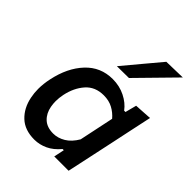

<svg xmlns="http://www.w3.org/2000/svg" viewBox="-224 -892 1018 1018"><g transform="rotate(45 285.0 -383.0)"><path d="M355 0Q357.5 -10 359.5 -20.5L367.5 -59H358.5Q328 -22 291.5 -5Q255 12 217 12Q145 12 102.8 -28Q60.5 -68 47.5 -133Q41.5 -162 41.5 -193Q41.5 -231.5 50.5 -273Q73 -380 133.8 -444.8Q194.5 -509.5 284.5 -509.5Q336 -509.5 378.5 -488.2Q421 -467 445.5 -433.5H455.5L472 -497L570 -503Q557 -443 545 -386.2Q533 -329.5 520 -268L468 -25.5Q465 -12.5 462.5 0ZM265 -81.5Q299.5 -81.5 332.5 -101.2Q365.5 -121 390 -163L431 -358Q409.5 -383.5 380.2 -399.2Q351 -415 312 -415Q247.5 -415 209.8 -372Q172 -329 158.5 -264Q153 -237 153 -212.5Q153 -192.5 156.5 -174Q164 -132.5 191 -107Q218 -81.5 265 -81.5ZM251.5 -573Q294.5 -624.5 336.2 -674.5Q378 -724.5 420.5 -775L541 -778Q490 -725.5 440 -675Q390 -624 341 -574Z"/></g></svg>

Font: Heraclito Medium
Style: Italic
Weight: 500
Italic angle: -12°
Designer: Kostas Bartsokas (font) & Cristiano Sobral (main changes)
Foundry: Kostas Bartsokas (font) & Cristiano Sobral (main changes)
Version: Version 1.00;July 8, 2020;FontCreator 13.0.0.2655 64-bit